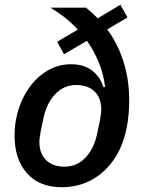

<svg xmlns="http://www.w3.org/2000/svg" viewBox="-20 -772 607 804"><path d="M514 -699 429 -649Q456 -613 476.5 -568Q497 -523 509 -469Q521 -415 521 -351Q521 -321 518.5 -293Q516 -265 511 -240Q495 -158 455.5 -102Q416 -46 360.5 -17Q305 12 239 12Q145 12 93 -46.5Q41 -105 41 -204Q41 -224 43 -243.5Q45 -263 49 -281Q63 -345 95.5 -395Q128 -445 175 -474Q222 -503 278 -503Q331 -503 365 -477Q399 -451 413 -407L420 -408Q414 -461 394 -510Q374 -559 344 -601L248 -545L219 -597L306 -648Q279 -677 249.5 -700Q220 -723 191 -740H340Q352 -730 364.5 -719Q377 -708 389 -695L484 -752ZM249 -74Q302 -74 338 -112Q374 -150 387 -213L399 -270Q401 -282 402.5 -293Q404 -304 404 -313Q404 -362 376 -389Q348 -416 299 -416Q248 -416 211.5 -378Q175 -340 162 -277L150 -220Q148 -208 146.5 -197.5Q145 -187 145 -177Q145 -129 173 -101.5Q201 -74 249 -74Z"/></svg>

Font: IBM Plex Sans Medium
Style: Italic
Weight: 500
Italic angle: -11.31°
Designer: Mike Abbink, Paul van der Laan, Pieter van Rosmalen
Foundry: Bold Monday
Version: Version 3.201